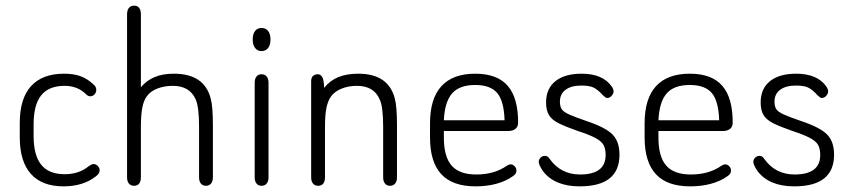

<svg xmlns="http://www.w3.org/2000/svg" viewBox="-20 -650 3015 680"><path d="M50 -215V-164Q50 -78 89.5 -34Q129 10 205 10Q274 10 319 -25Q333 -35 333 -47Q333 -55 326.5 -62Q320 -69 311 -69Q305 -69 295 -62Q277 -47 255.5 -40Q234 -33 209 -33Q153 -33 126 -66.5Q99 -100 99 -169V-209Q99 -279 126 -312.5Q153 -346 209 -346Q254 -346 284 -317Q289 -312 292.5 -310.5Q296 -309 300 -309Q309 -309 315 -316Q321 -323 321 -332Q321 -343 311 -351Q290 -371 265.5 -380Q241 -389 207 -389Q130 -389 90 -345Q50 -301 50 -215Z M479 -341V-599Q479 -614 473 -622Q467 -630 455 -630Q443 -630 436.5 -622Q430 -614 430 -599V-22Q430 -8 436.5 0Q443 8 455 8Q467 8 473 0Q479 -8 479 -22V-199Q479 -244 484 -269Q489 -294 500 -309Q513 -327 537.5 -336.5Q562 -346 592 -346Q652 -346 673 -298Q685 -271 685 -202V-22Q685 -8 691.5 0Q698 8 709 8Q721 8 727.5 0Q734 -8 734 -22V-206Q734 -240 732 -264Q730 -288 726 -302Q703 -389 596 -389Q556 -389 527.5 -377Q499 -365 479 -341Z M906 -551Q892 -551 883.5 -540.5Q875 -530 875 -510Q875 -491 883.5 -480Q892 -469 906 -469Q921 -469 929.5 -480Q938 -491 938 -510Q938 -530 929.5 -540.5Q921 -551 906 -551ZM882 -22Q882 -8 888.5 0Q895 8 906 8Q918 8 924.5 0Q931 -8 931 -22V-357Q931 -371 924.5 -379Q918 -387 906 -387Q895 -387 888.5 -379Q882 -371 882 -357Z M1128 -339Q1127 -370 1120.5 -378.5Q1114 -387 1106 -387Q1095 -387 1088.5 -381Q1082 -375 1082 -362V-22Q1082 -8 1088.5 0Q1095 8 1107 8Q1119 8 1125 0Q1131 -8 1131 -22V-199Q1131 -243 1136 -267.5Q1141 -292 1152 -308Q1165 -326 1189.5 -336Q1214 -346 1244 -346Q1305 -346 1325 -297Q1331 -285 1334 -260.5Q1337 -236 1337 -202V-22Q1337 -8 1343.5 0Q1350 8 1361 8Q1373 8 1379.5 0Q1386 -8 1386 -22V-206Q1386 -240 1384 -264Q1382 -288 1378 -302Q1355 -389 1249 -389Q1208 -389 1178.5 -377Q1149 -365 1128 -339Z M1552 -186H1780Q1796 -186 1805.5 -193.5Q1815 -201 1815 -216Q1815 -259 1806 -291.5Q1797 -324 1779 -345Q1742 -389 1663 -389Q1584 -389 1543.5 -345Q1503 -301 1503 -213V-163Q1503 -76 1543 -33Q1583 10 1664 10Q1704 10 1737.5 1Q1771 -8 1795 -25Q1803 -30 1806 -35Q1809 -40 1809 -46Q1809 -55 1802.5 -61.5Q1796 -68 1788 -68Q1783 -68 1775 -63Q1752 -47 1725 -39.5Q1698 -32 1667 -32Q1607 -32 1579.5 -63.5Q1552 -95 1552 -163ZM1767 -224H1552Q1555 -289 1581 -319Q1607 -349 1663 -349Q1717 -349 1741 -320.5Q1765 -292 1767 -224Z M2033 10Q2174 10 2174 -102Q2174 -148 2150 -173Q2126 -198 2061 -220Q2017 -235 1996 -244.5Q1975 -254 1969 -264Q1963 -274 1963 -290Q1963 -317 1983 -332Q2003 -347 2039 -347Q2067 -347 2082 -340Q2097 -333 2116 -312Q2122 -307 2124.5 -305Q2127 -303 2131 -303Q2139 -303 2146 -310.5Q2153 -318 2153 -326Q2153 -334 2147 -343Q2115 -389 2040 -389Q1980 -389 1947 -362.5Q1914 -336 1914 -287Q1914 -259 1924.5 -242Q1935 -225 1959.5 -213Q1984 -201 2024 -187Q2067 -173 2088.5 -161.5Q2110 -150 2117.5 -136.5Q2125 -123 2125 -101Q2125 -32 2034 -32Q2000 -32 1973 -46Q1946 -60 1927 -87Q1923 -93 1919 -95.5Q1915 -98 1910 -98Q1901 -98 1894.5 -91.5Q1888 -85 1888 -77Q1888 -66 1903 -44Q1944 10 2033 10Z M2312 -186H2540Q2556 -186 2565.5 -193.5Q2575 -201 2575 -216Q2575 -259 2566 -291.5Q2557 -324 2539 -345Q2502 -389 2423 -389Q2344 -389 2303.5 -345Q2263 -301 2263 -213V-163Q2263 -76 2303 -33Q2343 10 2424 10Q2464 10 2497.5 1Q2531 -8 2555 -25Q2563 -30 2566 -35Q2569 -40 2569 -46Q2569 -55 2562.5 -61.5Q2556 -68 2548 -68Q2543 -68 2535 -63Q2512 -47 2485 -39.5Q2458 -32 2427 -32Q2367 -32 2339.5 -63.5Q2312 -95 2312 -163ZM2527 -224H2312Q2315 -289 2341 -319Q2367 -349 2423 -349Q2477 -349 2501 -320.5Q2525 -292 2527 -224Z M2793 10Q2934 10 2934 -102Q2934 -148 2910 -173Q2886 -198 2821 -220Q2777 -235 2756 -244.5Q2735 -254 2729 -264Q2723 -274 2723 -290Q2723 -317 2743 -332Q2763 -347 2799 -347Q2827 -347 2842 -340Q2857 -333 2876 -312Q2882 -307 2884.5 -305Q2887 -303 2891 -303Q2899 -303 2906 -310.5Q2913 -318 2913 -326Q2913 -334 2907 -343Q2875 -389 2800 -389Q2740 -389 2707 -362.5Q2674 -336 2674 -287Q2674 -259 2684.5 -242Q2695 -225 2719.5 -213Q2744 -201 2784 -187Q2827 -173 2848.5 -161.5Q2870 -150 2877.5 -136.5Q2885 -123 2885 -101Q2885 -32 2794 -32Q2760 -32 2733 -46Q2706 -60 2687 -87Q2683 -93 2679 -95.5Q2675 -98 2670 -98Q2661 -98 2654.5 -91.5Q2648 -85 2648 -77Q2648 -66 2663 -44Q2704 10 2793 10Z"/></svg>

Font: Beiruti Light
Style: Regular
Weight: 300
Designer: Arlette Boutros
Foundry: Boutros
Version: Version 1.41